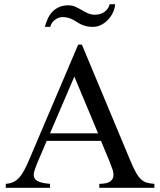

<svg xmlns="http://www.w3.org/2000/svg" viewBox="-20 -889 759 909"><path d="M450.2 0V-18.6Q484.9 -19 499.5 -28.6Q514.2 -38.1 516.6 -53.2Q519 -68.4 512.5 -87.6Q505.9 -106.9 497.6 -127L458 -222.2H201.2L156.2 -116.7Q147 -94.2 142.1 -77.1Q137.2 -60.1 142.3 -47.9Q147.5 -35.6 164.8 -28.6Q182.1 -21.5 216.8 -18.6V0H7.3V-18.6Q28.3 -20 43.9 -27.6Q59.6 -35.2 72 -49.3Q84.5 -63.5 95.2 -84.2Q106 -105 117.7 -131.8L350.1 -677.7H367.7L597.7 -127Q612.3 -92.3 624 -71.5Q635.7 -50.8 648.2 -39.6Q660.6 -28.3 675.5 -24.2Q690.4 -20 710.9 -18.6V0ZM332 -526.4 216.8 -257.8H444.3ZM525.4 -868.7Q523.4 -848.6 514.4 -829.3Q505.4 -810.1 491.2 -795.2Q477.1 -780.3 458.7 -771Q440.4 -761.7 419.4 -761.7Q401.4 -761.7 387.9 -765.1Q374.5 -768.6 363.8 -773.7Q353 -778.8 344 -784.9Q335 -791 325 -796.1Q314.9 -801.3 303 -804.7Q291 -808.1 274.9 -808.1Q265.1 -808.1 255.4 -804Q245.6 -799.8 237.8 -793.2Q230 -786.6 224.6 -778.3Q219.2 -770 218.3 -761.7H192.4Q197.8 -783.2 206.8 -802Q215.8 -820.8 229.2 -834.5Q242.7 -848.1 261.2 -856Q279.8 -863.8 303.2 -863.8Q322.3 -863.8 337.2 -856.9Q352.1 -850.1 366.5 -841.6Q380.9 -833 396 -826.2Q411.1 -819.3 430.2 -819.3Q441.9 -819.3 453.1 -822.5Q464.4 -825.7 473.6 -832Q482.9 -838.4 489.5 -847.7Q496.1 -856.9 499 -868.7Z"/></svg>

Font: Doulos SIL Afr
Style: Regular
Weight: 400
Designer: Walt Agee, Victor Gaultney, Peter Martin, Debbi Hosken, Becca Hirsbrunner
Foundry: SIL International
Version: Version 5.000